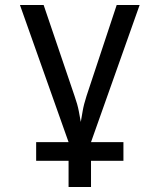

<svg xmlns="http://www.w3.org/2000/svg" viewBox="-20 -570 640 770"><path d="M125 75V0H255L60 -550H155L279 -185Q291 -151 296 -124.5Q301 -98 304 -81Q307 -98 311.5 -124.5Q316 -151 327 -185L448 -550H540L345 0H475V75H345V180H255V75Z"/></svg>

Font: JetBrains Mono NL
Style: Regular
Weight: 400
Monospace: yes
Designer: Philipp Nurullin, Konstantin Bulenkov
Foundry: JetBrains
Version: Version 2.305; ttfautohint (v1.8.4.7-5d5b)